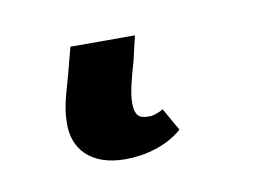

<svg xmlns="http://www.w3.org/2000/svg" viewBox="-35 38 360 252"><g transform="rotate(-10 145.5 164.0)"><path d="M116 243C142 243 172 235 192 217L175 187C166 192 159 193 159 193C148 193 137 194 137 172C137 159 141 143 148 119L156 85H70L60 123C51 154 48 166 48 185C48 216 68 243 116 243Z"/></g></svg>

Font: Noto Serif Semi
Style: Italic
Weight: 600
Italic angle: -12°
Designer: Monotype Design Team
Foundry: Monotype Imaging Inc.
Version: Version 1.901